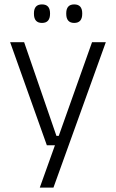

<svg xmlns="http://www.w3.org/2000/svg" viewBox="-20 -679 526 871"><path d="M236 -62.5H273L241.5 -48.5L397.5 -487.5H460L222.5 172H160.5L237.5 -43L263 -20H192.5L26 -487.5H89.5ZM170.5 -575Q152 -575 143 -585.5Q134 -596 134 -616V-619Q134 -638.5 143 -648.8Q152 -659 170.5 -659Q189 -659 198 -648.8Q207 -638.5 207 -619V-616Q207 -596 198 -585.5Q189 -575 170.5 -575ZM316.5 -575Q298.5 -575 289.5 -585.5Q280.5 -596 280.5 -616V-619Q280.5 -638.5 289.5 -648.8Q298.5 -659 316.5 -659Q335 -659 344 -648.8Q353 -638.5 353 -619V-616Q353 -596 344 -585.5Q335 -575 316.5 -575Z"/></svg>

Font: Anek Kannada Light
Style: Regular
Weight: 300
Designer: Vaishnavi Murthy, Maithili Shingre (Kannada) & Yesha Goshar (Latin)
Foundry: Ek Type
Version: Version 1.003